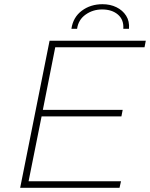

<svg xmlns="http://www.w3.org/2000/svg" viewBox="-20 -894 714 914"><path d="M116 -31H556L549 0H76L216 -700H674L668 -669H243L184 -371H564L558 -340H178ZM320 -757Q328 -812 369.5 -843Q411 -874 468 -874Q505 -874 534.5 -859.5Q564 -845 580.5 -819Q597 -793 594 -757H567Q570 -800 541.5 -824.5Q513 -849 466 -849Q422 -849 387.5 -824.5Q353 -800 347 -757Z"/></svg>

Font: Montserrat Thin ExtraLight
Style: Italic
Weight: 250
Italic angle: -11.3°
Version: Version 9.000